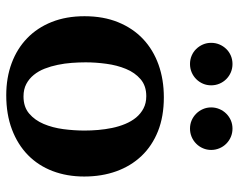

<svg xmlns="http://www.w3.org/2000/svg" viewBox="-96 -668 775 624"><g transform="rotate(90 292.0 -355.5)"><path d="M403.8 -242.2Q403.8 -263.2 401.9 -286.4Q399.9 -309.6 395.3 -332Q390.6 -354.5 382.3 -374.5Q374 -394.5 361.6 -409.7Q349.1 -424.8 332 -433.8Q314.9 -442.9 292 -442.9Q258.3 -442.9 236.8 -424.3Q215.3 -405.8 203.4 -376.7Q191.4 -347.7 186.8 -313Q182.1 -278.3 182.1 -246.1Q182.1 -224.6 183.8 -201.2Q185.5 -177.7 190.2 -155.3Q194.8 -132.8 202.6 -112.8Q210.4 -92.8 222.9 -77.4Q235.4 -62 252.4 -53Q269.5 -43.9 293 -43.9Q327.1 -43.9 348.6 -62.3Q370.1 -80.6 382.3 -109.4Q394.5 -138.2 399.2 -173.3Q403.8 -208.5 403.8 -242.2ZM553.2 -241.2Q553.2 -185.1 535.4 -138.4Q517.6 -91.8 483.4 -58.3Q449.2 -24.9 400.1 -6.3Q351.1 12.2 289.1 12.2Q231.9 12.2 184.8 -5.4Q137.7 -22.9 103.8 -55.7Q69.8 -88.4 51 -135.5Q32.2 -182.6 32.2 -242.2Q32.2 -303.7 51.8 -351.6Q71.3 -399.4 106.2 -432.4Q141.1 -465.3 189.5 -482.7Q237.8 -500 295.9 -500Q357.9 -500 405.8 -481Q453.6 -461.9 486.3 -427.5Q519 -393.1 536.1 -345.7Q553.2 -298.3 553.2 -241.2ZM256.8 -653.8Q256.8 -639.6 251.5 -627.2Q246.1 -614.7 236.6 -605.2Q227.1 -595.7 214.4 -590.3Q201.7 -585 187.5 -585Q173.3 -585 160.6 -590.3Q147.9 -595.7 138.7 -605.2Q129.4 -614.7 124 -627.2Q118.7 -639.6 118.7 -653.8Q118.7 -668 124 -680.7Q129.4 -693.4 138.7 -702.9Q147.9 -712.4 160.6 -717.8Q173.3 -723.1 187.5 -723.1Q201.7 -723.1 214.4 -717.8Q227.1 -712.4 236.6 -702.9Q246.1 -693.4 251.5 -680.7Q256.8 -668 256.8 -653.8ZM466.8 -653.8Q466.8 -639.6 461.4 -627.2Q456.1 -614.7 446.5 -605.2Q437 -595.7 424.3 -590.3Q411.6 -585 397.5 -585Q383.3 -585 370.8 -590.3Q358.4 -595.7 348.9 -605.2Q339.4 -614.7 334 -627.2Q328.6 -639.6 328.6 -653.8Q328.6 -668 334 -680.7Q339.4 -693.4 348.9 -702.9Q358.4 -712.4 370.8 -717.8Q383.3 -723.1 397.5 -723.1Q411.6 -723.1 424.3 -717.8Q437 -712.4 446.5 -702.9Q456.1 -693.4 461.4 -680.7Q466.8 -668 466.8 -653.8Z"/></g></svg>

Font: Charis SIL APac
Style: Bold
Weight: 700
Foundry: SIL International
Version: Version 5.000